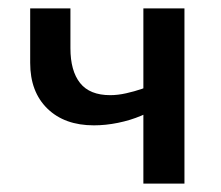

<svg xmlns="http://www.w3.org/2000/svg" viewBox="-20 -438 528 458"><path d="M204 -139Q134 -139 93 -179Q52 -219 52 -288V-418H148V-323Q148 -269 171 -240Q194 -211 243 -211Q261 -211 281 -215.5Q301 -220 318.5 -226Q336 -232 347 -238L362 -187Q343 -173 317 -162Q291 -151 261.5 -145Q232 -139 204 -139ZM322 0V-418H420V0Z"/></svg>

Font: Ysabeau Infant SemiBold
Style: Regular
Weight: 600
Designer: Christian Thalmann (Catharsis Fonts)
Version: Version 2.002; featfreeze: ss01,ss02,lnum